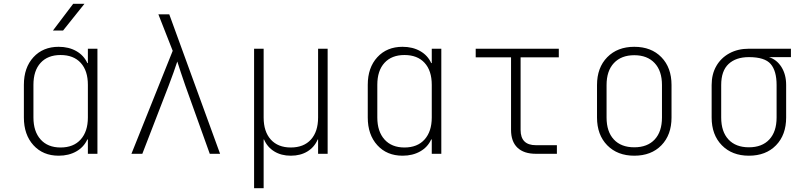

<svg xmlns="http://www.w3.org/2000/svg" viewBox="-20 -805 4240 1005"><path d="M257 -645 363 -785H422L310 -645ZM287 10Q205 10 155 -45Q105 -100 105 -190V-361Q105 -451 155 -505.5Q205 -560 287 -560Q340 -560 379.5 -537.5Q419 -515 437 -475H440V-550H490V0H440V-75H437Q419 -35 379.5 -12.5Q340 10 287 10ZM297 -33Q365 -33 402.5 -75Q440 -117 440 -190V-361Q440 -435 402.5 -476Q365 -517 297 -517Q230 -517 192.5 -476Q155 -435 155 -361V-190Q155 -117 192.5 -75Q230 -33 297 -33Z M668 0 884 -539 809 -730H866L1132 0H1078L950 -357Q938 -390 926.5 -426Q915 -462 908 -483Q901 -462 888.5 -426Q876 -390 863 -357L725 0Z M1310 180V-550H1360V-190Q1360 -116 1397.5 -74.5Q1435 -33 1502 -33Q1570 -33 1607.5 -74.5Q1645 -116 1645 -190V-550H1695V0H1645V-75H1643Q1626 -35 1589.5 -12.5Q1553 10 1502 10Q1452 10 1415.5 -12.5Q1379 -35 1362 -75H1360V180Z M2087 10Q2005 10 1955 -45Q1905 -100 1905 -190V-361Q1905 -451 1955 -505.5Q2005 -560 2087 -560Q2140 -560 2179.5 -537.5Q2219 -515 2237 -475H2240V-550H2290V0H2240V-75H2237Q2219 -35 2179.5 -12.5Q2140 10 2087 10ZM2097 -33Q2165 -33 2202.5 -75Q2240 -117 2240 -190V-361Q2240 -435 2202.5 -476Q2165 -517 2097 -517Q2030 -517 1992.5 -476Q1955 -435 1955 -361V-190Q1955 -117 1992.5 -75Q2030 -33 2097 -33Z M2785 0Q2722 0 2688.5 -32Q2655 -64 2655 -125V-505H2470V-550H2905V-505H2705V-125Q2705 -45 2785 -45H2895V0Z M3300 10Q3212 10 3158.5 -44.5Q3105 -99 3105 -190V-360Q3105 -451 3158.5 -505.5Q3212 -560 3300 -560Q3389 -560 3442 -505.5Q3495 -451 3495 -360V-190Q3495 -99 3442 -44.5Q3389 10 3300 10ZM3300 -34Q3369 -34 3407 -75Q3445 -116 3445 -190V-360Q3445 -434 3406.5 -475Q3368 -516 3300 -516Q3232 -516 3193.5 -475Q3155 -434 3155 -360V-190Q3155 -116 3193 -75Q3231 -34 3300 -34Z M3900 10Q3812 10 3758.5 -44.5Q3705 -99 3705 -190V-360Q3705 -417 3729.5 -459.5Q3754 -502 3798 -526Q3842 -550 3900 -550H4120V-506H4005Q4046 -493 4070.5 -454Q4095 -415 4095 -360V-190Q4095 -99 4042 -44.5Q3989 10 3900 10ZM3900 -34Q3969 -34 4007 -75Q4045 -116 4045 -190V-360Q4045 -434 4014 -470Q3983 -506 3900 -506Q3832 -506 3793.5 -470Q3755 -434 3755 -360V-190Q3755 -116 3793 -75Q3831 -34 3900 -34Z"/></svg>

Font: NKDuy Mono Thin
Style: Regular
Weight: 100
Monospace: yes
Designer: NKDuy
Foundry: NKDuy
Version: Version 2.251; ttfautohint (v1.8.4.7-5d5b)